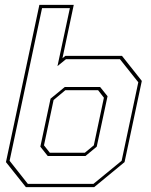

<svg xmlns="http://www.w3.org/2000/svg" viewBox="-20 -770 623 790"><path d="M86.5 0 4.5 -103 142 -750H283.5L237 -530.5L249 -540H482L563.5 -437L492.5 -103L367.5 0ZM176.5 -128 146 -166.5 188 -364 246.5 -412H392L422.5 -374L378 -166.5L331.5 -128ZM185 -141.5H329L366 -172L407.5 -368L383.5 -399H249L200.5 -358.5L161 -172ZM94.5 -13.5H364.5L480.5 -108.5L549 -431.5L473.5 -526.5H251.5L216.5 -498L267.5 -736.5H153L19.5 -108.5Z"/></svg>

Font: Tourney Thin Thin
Style: Italic
Weight: 250
Italic angle: -12°
Version: Version 1.015